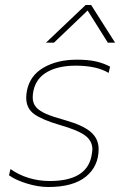

<svg xmlns="http://www.w3.org/2000/svg" viewBox="-20 -734 500 769"><path d="M323 -714H345L441 -563H412L331 -692L196 -563H164ZM16 -32 22 -57Q54 -34 94.5 -21.5Q135 -9 179 -9Q325 -9 346 -107Q350 -127 350 -136Q350 -169 322 -190.5Q294 -212 221 -233Q149 -254 117 -277Q85 -300 85 -343Q85 -356 88 -371Q100 -432 155 -463.5Q210 -495 288 -495Q333 -495 364 -488Q395 -481 421 -467L415 -442Q367 -471 283 -471Q214 -471 169.5 -446Q125 -421 114 -371Q111 -356 111 -344Q111 -321 124 -305.5Q137 -290 164.5 -278Q192 -266 243 -252Q313 -232 344 -205Q375 -178 375 -137Q375 -68 324 -26.5Q273 15 173 15Q133 15 87.5 1Q42 -13 16 -32Z"/></svg>

Font: Prompt Thin
Style: Italic
Weight: 250
Italic angle: -12°
Designer: Katatrad Team
Foundry: CadsonDemak
Version: Version 1.001